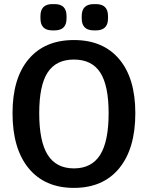

<svg xmlns="http://www.w3.org/2000/svg" viewBox="-20 -905 720 935"><path d="M41 -354Q41 -524 119.5 -617Q198 -710 340 -710Q482 -710 560.5 -617Q639 -524 639 -354Q639 -181 560.5 -85.5Q482 10 340 10Q198 10 119.5 -85.5Q41 -181 41 -354ZM509 -354Q509 -489 468 -552Q427 -615 340 -615Q253 -615 212 -552Q171 -489 171 -354Q171 -216 212.5 -150.5Q254 -85 340 -85Q426 -85 467.5 -150.5Q509 -216 509 -354ZM177 -815V-827Q177 -885 235 -885H246Q304 -885 304 -827V-815Q304 -757 246 -757H235Q177 -757 177 -815ZM378 -815V-827Q378 -885 437 -885H447Q506 -885 506 -827V-815Q506 -757 447 -757H437Q378 -757 378 -815Z"/></svg>

Font: Krub SemiBold
Style: Regular
Weight: 600
Version: Version 1.000; ttfautohint (v1.6)